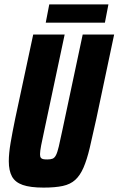

<svg xmlns="http://www.w3.org/2000/svg" viewBox="-20 -845 539 873"><path d="M178 8Q118 8 83.5 -4Q49 -16 34.5 -42.5Q20 -69 20 -112Q20 -147 28 -194.5Q36 -242 49 -305L131 -688H274L182 -255Q172 -210 167 -183.5Q162 -157 162 -144Q162 -133 165.5 -128Q169 -123 176 -121.5Q183 -120 195 -120Q210 -120 219 -123.5Q228 -127 234.5 -139.5Q241 -152 247.5 -179.5Q254 -207 264 -255L356 -688H499L418 -305Q401 -227 388 -172.5Q375 -118 359.5 -82.5Q344 -47 322 -27Q300 -7 265.5 0.5Q231 8 178 8ZM188 -742 204 -825H473L457 -742Z"/></svg>

Font: Saira Condensed ExtraBold
Style: Italic
Weight: 800
Width: 3
Italic angle: -12°
Designer: Hector Gatti with collaboration of the Omnibus-Type team
Foundry: Omnibus-Type
Version: Version 1.101